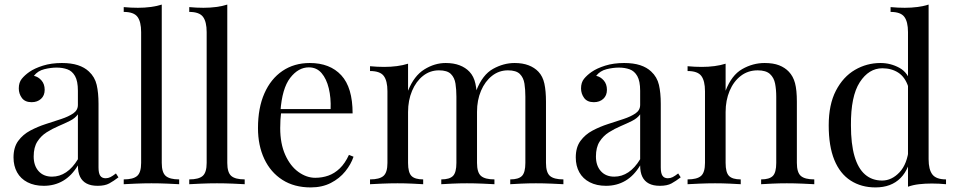

<svg xmlns="http://www.w3.org/2000/svg" viewBox="-20 -804 4170 838"><path d="M171 7Q130 7 100 -8.5Q70 -24 54.5 -52Q39 -80 39 -117Q39 -161 59.5 -189Q80 -217 112 -234Q144 -251 179.5 -262.5Q215 -274 247 -284.5Q279 -295 299.5 -309Q320 -323 320 -346V-408Q320 -450 307.5 -472Q295 -494 274 -501.5Q253 -509 227 -509Q202 -509 173.5 -502Q145 -495 128 -473Q147 -469 161 -453Q175 -437 175 -412Q175 -387 159 -372.5Q143 -358 118 -358Q89 -358 75.5 -376.5Q62 -395 62 -418Q62 -444 75 -460Q88 -476 108 -490Q131 -506 167.5 -517.5Q204 -529 250 -529Q291 -529 320 -519.5Q349 -510 368 -492Q394 -468 402 -433.5Q410 -399 410 -351V-73Q410 -48 417.5 -37Q425 -26 441 -26Q452 -26 462 -31Q472 -36 486 -47L497 -30Q476 -14 457 -3.5Q438 7 406 7Q377 7 358 -3Q339 -13 329.5 -32.5Q320 -52 320 -82Q293 -37 255.5 -15Q218 7 171 7ZM207 -33Q240 -33 268.5 -52Q297 -71 320 -109V-305Q308 -288 285 -276.5Q262 -265 235 -253.5Q208 -242 183.5 -226.5Q159 -211 143 -186Q127 -161 127 -121Q127 -81 148.5 -57Q170 -33 207 -33Z M686 -784V-93Q686 -51 703.5 -36Q721 -21 762 -21V0Q745 -1 710.5 -2.5Q676 -4 641 -4Q607 -4 572 -2.5Q537 -1 520 0V-21Q561 -21 578.5 -36Q596 -51 596 -93V-664Q596 -709 580 -730.5Q564 -752 520 -752V-773Q552 -770 582 -770Q611 -770 637.5 -773.5Q664 -777 686 -784Z M972 -784V-93Q972 -51 989.5 -36Q1007 -21 1048 -21V0Q1031 -1 996.5 -2.5Q962 -4 927 -4Q893 -4 858 -2.5Q823 -1 806 0V-21Q847 -21 864.5 -36Q882 -51 882 -93V-664Q882 -709 866 -730.5Q850 -752 806 -752V-773Q838 -770 868 -770Q897 -770 923.5 -773.5Q950 -777 972 -784Z M1332 -529Q1420 -529 1469.5 -475.5Q1519 -422 1519 -309H1166L1165 -328H1423Q1425 -377 1415 -418.5Q1405 -460 1383.5 -485Q1362 -510 1328 -510Q1282 -510 1246.5 -464Q1211 -418 1204 -318L1207 -314Q1205 -299 1204 -281Q1203 -263 1203 -245Q1203 -177 1225 -128Q1247 -79 1282.5 -53.5Q1318 -28 1356 -28Q1386 -28 1413 -37.5Q1440 -47 1463 -69Q1486 -91 1503 -128L1523 -120Q1512 -87 1487 -56Q1462 -25 1424 -5.5Q1386 14 1336 14Q1264 14 1212.5 -19Q1161 -52 1133.5 -110.5Q1106 -169 1106 -245Q1106 -333 1134 -396.5Q1162 -460 1213 -494.5Q1264 -529 1332 -529Z M1925 -529Q1960 -529 1986 -519Q2012 -509 2029 -491Q2048 -471 2055 -439Q2062 -407 2062 -360V-93Q2062 -51 2079.5 -36Q2097 -21 2138 -21V0Q2121 -1 2086 -2.5Q2051 -4 2018 -4Q1985 -4 1953.5 -2.5Q1922 -1 1906 0V-21Q1942 -21 1957 -36Q1972 -51 1972 -93V-382Q1972 -413 1968 -439Q1964 -465 1948 -481Q1932 -497 1896 -497Q1857 -497 1826.5 -473Q1796 -449 1778.5 -407.5Q1761 -366 1761 -315V-93Q1761 -51 1776 -36Q1791 -21 1827 -21V0Q1811 -1 1779.5 -2.5Q1748 -4 1715 -4Q1682 -4 1647 -2.5Q1612 -1 1595 0V-21Q1636 -21 1653.5 -36Q1671 -51 1671 -93V-406Q1671 -451 1655 -472.5Q1639 -494 1595 -494V-515Q1627 -512 1657 -512Q1686 -512 1712.5 -515.5Q1739 -519 1761 -526V-408Q1787 -473 1832 -501Q1877 -529 1925 -529ZM2226 -529Q2261 -529 2287 -519Q2313 -509 2330 -491Q2349 -471 2356 -439Q2363 -407 2363 -360V-93Q2363 -51 2380.5 -36Q2398 -21 2439 -21V0Q2422 -1 2387 -2.5Q2352 -4 2319 -4Q2286 -4 2254.5 -2.5Q2223 -1 2207 0V-21Q2243 -21 2258 -36Q2273 -51 2273 -93V-382Q2273 -413 2269 -439Q2265 -465 2249 -481Q2233 -497 2197 -497Q2158 -497 2127.5 -473Q2097 -449 2079.5 -408Q2062 -367 2062 -316L2059 -409Q2086 -478 2132 -503.5Q2178 -529 2226 -529Z M2625 7Q2584 7 2554 -8.5Q2524 -24 2508.5 -52Q2493 -80 2493 -117Q2493 -161 2513.5 -189Q2534 -217 2566 -234Q2598 -251 2633.5 -262.5Q2669 -274 2701 -284.5Q2733 -295 2753.5 -309Q2774 -323 2774 -346V-408Q2774 -450 2761.5 -472Q2749 -494 2728 -501.5Q2707 -509 2681 -509Q2656 -509 2627.5 -502Q2599 -495 2582 -473Q2601 -469 2615 -453Q2629 -437 2629 -412Q2629 -387 2613 -372.5Q2597 -358 2572 -358Q2543 -358 2529.5 -376.5Q2516 -395 2516 -418Q2516 -444 2529 -460Q2542 -476 2562 -490Q2585 -506 2621.5 -517.5Q2658 -529 2704 -529Q2745 -529 2774 -519.5Q2803 -510 2822 -492Q2848 -468 2856 -433.5Q2864 -399 2864 -351V-73Q2864 -48 2871.5 -37Q2879 -26 2895 -26Q2906 -26 2916 -31Q2926 -36 2940 -47L2951 -30Q2930 -14 2911 -3.5Q2892 7 2860 7Q2831 7 2812 -3Q2793 -13 2783.5 -32.5Q2774 -52 2774 -82Q2747 -37 2709.5 -15Q2672 7 2625 7ZM2661 -33Q2694 -33 2722.5 -52Q2751 -71 2774 -109V-305Q2762 -288 2739 -276.5Q2716 -265 2689 -253.5Q2662 -242 2637.5 -226.5Q2613 -211 2597 -186Q2581 -161 2581 -121Q2581 -81 2602.5 -57Q2624 -33 2661 -33Z M3317 -529Q3355 -529 3380.5 -519Q3406 -509 3423 -491Q3442 -471 3450 -441Q3458 -411 3458 -360V-93Q3458 -51 3475.5 -36Q3493 -21 3534 -21V0Q3517 -1 3482 -2.5Q3447 -4 3414 -4Q3381 -4 3349.5 -2.5Q3318 -1 3302 0V-21Q3338 -21 3353 -36Q3368 -51 3368 -93V-382Q3368 -413 3363 -439Q3358 -465 3340.5 -481Q3323 -497 3287 -497Q3245 -497 3213.5 -473Q3182 -449 3164.5 -407.5Q3147 -366 3147 -315V-93Q3147 -51 3162 -36Q3177 -21 3213 -21V0Q3197 -1 3165.5 -2.5Q3134 -4 3101 -4Q3068 -4 3033 -2.5Q2998 -1 2981 0V-21Q3022 -21 3039.5 -36Q3057 -51 3057 -93V-406Q3057 -451 3041 -472.5Q3025 -494 2981 -494V-515Q3013 -512 3043 -512Q3072 -512 3098.5 -515.5Q3125 -519 3147 -526V-408Q3173 -476 3219.5 -502.5Q3266 -529 3317 -529Z M4033 -784V-109Q4033 -64 4049.5 -42.5Q4066 -21 4109 -21V0Q4078 -3 4047 -3Q4018 -3 3991.5 0Q3965 3 3943 11V-664Q3943 -709 3927 -730.5Q3911 -752 3867 -752V-773Q3899 -770 3929 -770Q3958 -770 3984.5 -773.5Q4011 -777 4033 -784ZM3823 -529Q3867 -529 3905.5 -508Q3944 -487 3957 -436L3944 -426Q3930 -468 3900.5 -487Q3871 -506 3831 -506Q3772 -506 3732.5 -445Q3693 -384 3694 -257Q3694 -176 3709.5 -122.5Q3725 -69 3755.5 -42.5Q3786 -16 3830 -16Q3872 -16 3906 -52Q3940 -88 3947 -158L3959 -144Q3951 -68 3910.5 -27Q3870 14 3801 14Q3739 14 3692.5 -16Q3646 -46 3621.5 -106Q3597 -166 3597 -257Q3597 -348 3628.5 -408.5Q3660 -469 3711.5 -499Q3763 -529 3823 -529Z"/></svg>

Font: Playfair Display
Style: Regular
Weight: 400
Designer: Claus Eggers Sørensen
Foundry: Claus Eggers Sørensen
Version: Version 1.203